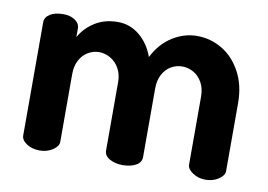

<svg xmlns="http://www.w3.org/2000/svg" viewBox="-59 -570 921 659"><g transform="rotate(10 401.5 -240.5)"><path d="M257.2 -368Q237 -368 219 -357.3Q201 -346.7 190 -326.3Q179 -306 179 -278V-41Q179 -26.1 159.5 -13Q140 0 114 0Q87.3 0 68.7 -12.5Q50 -25 50 -41V-435Q50 -453 67.3 -464Q84.7 -475 114 -475Q137.8 -475 154.4 -464Q171 -453 171 -435V-405Q189 -438 222.9 -459.5Q256.8 -481 303 -481Q345.4 -481 378.7 -453.5Q412 -426 428 -381Q452.8 -430 493.6 -455.5Q534.3 -481 579 -481Q626 -481 666.5 -457Q707 -433 732 -386.7Q757 -340.4 757 -278V-41Q757 -26.1 737.5 -13Q718 0 692 0Q667 0 647.5 -13Q628 -26.1 628 -41V-278Q628 -306.7 616.5 -327.3Q605 -348 586.4 -358.5Q567.8 -369 547.2 -369Q526 -369 508 -358.5Q490 -348 479 -327.5Q468 -307 468 -279V-40Q468 -20 449 -10Q430 0 403 0Q378 0 358.5 -10.5Q339 -21 339 -40V-278Q339 -305 327.5 -325.5Q316 -346 297 -357Q278 -368 257.2 -368Z"/></g></svg>

Font: Dosis
Style: Regular
Weight: 400
Designer: Edgar Tolentino, Pablo Impallari, Igino Marini
Foundry: Edgar Tolentino, Pablo Impallari, Igino Marini
Version: Version 1.007;Glyphs 3.1.1 (3134)